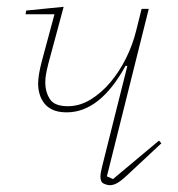

<svg xmlns="http://www.w3.org/2000/svg" viewBox="-20 -532 522 564"><path d="M303 12Q295 12 285 7.5Q275 3 275 -13Q275 -23 280 -43L354 -338L349 -339Q274 -202 176 -202Q152 -202 136 -209Q120 -216 110.5 -228Q101 -240 96.5 -255Q92 -270 92 -286Q92 -310 102 -349L140 -490H55L57 -501L167 -512L122 -345Q117 -325 115 -313Q113 -301 113 -290Q113 -262 126.5 -241Q140 -220 179 -220Q214 -220 246 -239.5Q278 -259 304.5 -290.5Q331 -322 350.5 -361.5Q370 -401 380 -442L396 -506H417L294 -14L312 -6L447 -119L454 -111L365 -28Q339 -3 326.5 4.5Q314 12 303 12Z"/></svg>

Font: IBM Plex Serif Thin
Style: Italic
Weight: 100
Italic angle: -14°
Designer: Mike Abbink, Paul van der Laan, Pieter van Rosmalen
Foundry: Bold Monday
Version: Version 3.001